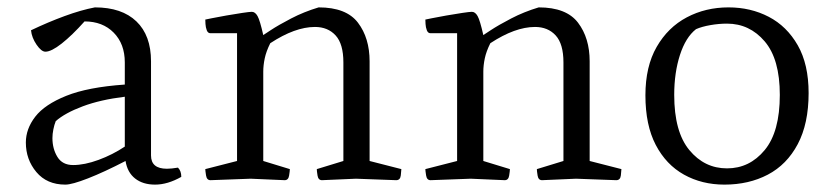

<svg xmlns="http://www.w3.org/2000/svg" viewBox="-20 -488 2250 520"><path d="M157 12Q107 12 78.5 -22Q50 -56 50 -102Q50 -139 75.5 -172Q101 -205 159.5 -228.5Q218 -252 318 -259V-319Q318 -369 288 -399.5Q258 -430 209 -430Q175 -392 147 -370Q119 -348 103 -348Q92 -348 79 -367Q66 -386 64 -406Q110 -428 155 -444.5Q200 -461 237 -468Q310 -468 349.5 -430Q389 -392 389 -322V-67Q389 -31 432 -31Q444 -31 462 -34Q471 -25 471 -9Q434 12 400 12Q367 12 346 -4.5Q325 -21 320 -52Q262 -22 218.5 -5Q175 12 157 12ZM178 -41Q209 -41 247 -55Q285 -69 318 -91V-226Q252 -218 204 -200Q156 -182 131 -160Q127 -150 124.5 -137.5Q122 -125 122 -114Q122 -85 135.5 -63Q149 -41 178 -41Z M550 0Q540 0 538 -13Q536 -26 536 -30L622 -52V-398H550Q543 -398 540 -406Q537 -414 536.5 -423Q536 -432 536 -435Q536 -435 553 -438.5Q570 -442 593 -446Q616 -450 636 -453Q656 -456 662 -456Q671 -456 677.5 -444.5Q684 -433 693 -393Q693 -393 713.5 -406.5Q734 -420 768.5 -438Q803 -456 843 -468Q918 -468 949.5 -426.5Q981 -385 981 -322V-52L1067 -30Q1067 -26 1065.5 -13Q1064 0 1053 0L944 -4L852 0Q842 0 840 -12.5Q838 -25 838 -30L910 -52V-319Q910 -369 889 -392Q868 -415 833 -415Q779 -415 712 -371Q701 -349 697 -330Q693 -311 693 -294V-52L765 -30Q765 -25 763 -12.5Q761 0 751 0L659 -4Z M1146 0Q1136 0 1134 -13Q1132 -26 1132 -30L1218 -52V-398H1146Q1139 -398 1136 -406Q1133 -414 1132.5 -423Q1132 -432 1132 -435Q1132 -435 1149 -438.5Q1166 -442 1189 -446Q1212 -450 1232 -453Q1252 -456 1258 -456Q1267 -456 1273.5 -444.5Q1280 -433 1289 -393Q1289 -393 1309.5 -406.5Q1330 -420 1364.5 -438Q1399 -456 1439 -468Q1514 -468 1545.5 -426.5Q1577 -385 1577 -322V-52L1663 -30Q1663 -26 1661.5 -13Q1660 0 1649 0L1540 -4L1448 0Q1438 0 1436 -12.5Q1434 -25 1434 -30L1506 -52V-319Q1506 -369 1485 -392Q1464 -415 1429 -415Q1375 -415 1308 -371Q1297 -349 1293 -330Q1289 -311 1289 -294V-52L1361 -30Q1361 -25 1359 -12.5Q1357 0 1347 0L1255 -4Z M1942 12Q1881 12 1832.5 -15Q1784 -42 1756 -95.5Q1728 -149 1728 -230Q1728 -308 1758.5 -361Q1789 -414 1840 -441Q1891 -468 1953 -468Q2013 -468 2062 -442.5Q2111 -417 2140.5 -365.5Q2170 -314 2170 -236Q2170 -153 2140.5 -97.5Q2111 -42 2059.5 -15Q2008 12 1942 12ZM1949 -32Q2010 -32 2051 -81.5Q2092 -131 2092 -231Q2092 -328 2051 -376Q2010 -424 1949 -424Q1927 -424 1904 -420Q1881 -416 1865 -409Q1837 -387 1821.5 -339Q1806 -291 1806 -231Q1806 -131 1847 -81.5Q1888 -32 1949 -32Z"/></svg>

Font: Mate
Style: Regular
Weight: 400
Designer: Eduardo Rodriguez Tunni
Foundry: Eduardo Rodriguez Tunni
Version: Version 1.003; ttfautohint (v1.8.4.7-5d5b);gftools[0.9.24]